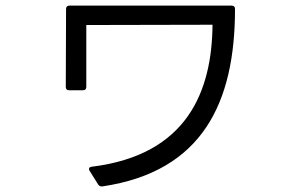

<svg xmlns="http://www.w3.org/2000/svg" viewBox="-20 -634 1040 683"><path d="M329 22C333 28 338 30 345 29C701 -24 816 -270 816 -602C816 -610 812 -614 804 -614H227C219 -614 215 -610 215 -602L214 -325C214 -317 218 -313 226 -313H275C283 -313 287 -317 287 -325V-545L736 -546C734 -309 646 -83 307 -41C297 -40 294 -34 299 -26Z"/></svg>

Font: LINE Seed JP_OTF Regular
Style: Regular
Weight: 400
Designer: LY Corporation & Fontrix & Fontworks
Version: Version 1.002